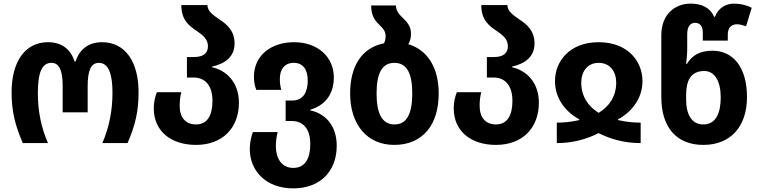

<svg xmlns="http://www.w3.org/2000/svg" viewBox="-20 -790 4189 1060"><path d="M106 0H245C207 -86 189 -177 189 -276C189 -393 213 -443 264 -443C308 -443 326 -400 326 -314V-170H464V-314C464 -401 482 -443 526 -443C580 -443 601 -380 601 -278C601 -181 583 -87 545 0H684C727 -97 745 -177 745 -281C745 -447 673 -557 543 -557C469 -557 419 -518 397 -450H392C371 -517 322 -557 245 -557C116 -557 44 -446 44 -281C44 -176 63 -99 106 0Z M1062 10C1210 10 1299 -85 1299 -223C1299 -340 1225 -403 1150 -419V-422C1225 -439 1275 -478 1275 -550C1275 -621 1232 -656 1191 -683C1155 -708 1126 -728 1125 -762H981C981 -680 1024 -647 1065 -620C1098 -597 1128 -575 1128 -535C1128 -499 1106 -475 1050 -475H1012V-362H1049C1115 -362 1153 -315 1153 -233C1153 -155 1126 -103 1062 -103C1003 -103 972 -143 972 -206C972 -234 975 -258 981 -281H846C836 -254 829 -228 829 -192C829 -64 926 10 1062 10Z M1599 250C1749 250 1839 154 1839 15C1839 -100 1773 -164 1692 -181V-184C1773 -208 1823 -267 1823 -363C1823 -475 1735 -557 1603 -557C1476 -557 1382 -483 1382 -367C1382 -336 1386 -318 1395 -294H1533C1527 -315 1525 -332 1525 -355C1525 -407 1551 -443 1602 -443C1653 -443 1679 -406 1679 -345C1679 -283 1655 -235 1593 -235H1557V-122H1590C1655 -122 1693 -78 1693 6C1693 84 1665 137 1599 137C1530 137 1503 77 1503 18C1503 -10 1507 -39 1513 -61H1376C1367 -35 1359 -3 1359 33C1359 152 1447 250 1599 250Z M2234 -546C2244 -562 2249 -581 2249 -604C2249 -645 2227 -669 2204 -691C2183 -711 2166 -730 2166 -760H2029C2029 -697 2055 -672 2078 -649C2095 -633 2109 -617 2109 -590C2109 -575 2105 -561 2100 -551C1979 -527 1913 -427 1913 -274C1913 -102 2007 10 2156 10C2316 10 2402 -103 2402 -274C2402 -422 2336 -516 2234 -546ZM2158 -103C2089 -103 2059 -164 2059 -274C2059 -385 2089 -443 2157 -443C2227 -443 2256 -384 2256 -274C2256 -164 2227 -103 2158 -103Z M2718 10C2866 10 2955 -85 2955 -223C2955 -340 2881 -403 2806 -419V-422C2881 -439 2931 -478 2931 -550C2931 -621 2888 -656 2847 -683C2811 -708 2782 -728 2781 -762H2637C2637 -680 2680 -647 2721 -620C2754 -597 2784 -575 2784 -535C2784 -499 2762 -475 2706 -475H2668V-362H2705C2771 -362 2809 -315 2809 -233C2809 -155 2782 -103 2718 -103C2659 -103 2628 -143 2628 -206C2628 -234 2631 -258 2637 -281H2502C2492 -254 2485 -228 2485 -192C2485 -64 2582 10 2718 10Z M3054 0C3143 0 3219 -22 3285 -55C3351 -22 3426 0 3517 0V-113C3479 -113 3441 -116 3392 -127V-131C3483 -181 3527 -261 3527 -342C3527 -452 3446 -557 3285 -557C3125 -557 3044 -452 3044 -342C3044 -260 3088 -181 3178 -131V-127C3128 -116 3091 -113 3054 -113ZM3285 -167C3227 -203 3189 -258 3189 -334C3189 -395 3223 -443 3285 -443C3348 -443 3382 -395 3382 -334C3382 -258 3344 -203 3285 -167Z M3863 10C4015 10 4104 -93 4104 -254C4104 -417 4029 -510 3913 -510C3846 -510 3802 -486 3772 -437H3768C3771 -466 3774 -491 3774 -518V-601C3774 -644 3791 -664 3818 -664C3844 -664 3860 -645 3860 -612V-566H3998V-600C3998 -637 4019 -656 4048 -656C4065 -656 4081 -651 4099 -645L4130 -747C4099 -763 4065 -770 4033 -770C3988 -770 3946 -747 3927 -697H3923C3901 -747 3855 -770 3793 -770C3708 -770 3631 -713 3631 -595V-254C3631 -88 3714 10 3863 10ZM3863 -103C3798 -103 3768 -158 3768 -242V-265C3768 -344 3793 -398 3868 -398C3927 -398 3959 -340 3959 -252C3959 -165 3932 -103 3863 -103Z"/></svg>

Font: Noto Sans Georgian SemiCondensed Bold
Style: Regular
Weight: 700
Width: 4
Designer: Monotype Design Team, Akaki Razmadze
Foundry: Google LLC
Version: Version 2.005